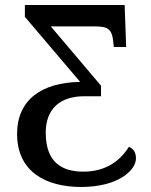

<svg xmlns="http://www.w3.org/2000/svg" viewBox="-20 -734 601 764"><path d="M303 10C448 10 521 -55 521 -104C521 -131 508 -143 493 -150C460 -97 404 -51 312 -51C226 -51 162 -88 162 -206C162 -300 218 -351 315 -351H382V-393L182 -629H356C410 -629 426 -619 431 -565L433 -547H482L476 -714H79V-667L299 -408C146 -406 48 -337 48 -201C48 -51 162 10 303 10Z"/></svg>

Font: Noto Serif SemiCondensed Medium
Style: Regular
Weight: 500
Width: 4
Designer: Monotype Design Team
Foundry: Monotype Imaging Inc.
Version: Version 2.014